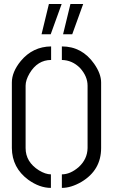

<svg xmlns="http://www.w3.org/2000/svg" viewBox="-20 -916 555 941"><path d="M289.1 -748 325.2 -896.5H387.7L334 -748ZM183.6 -748 219.7 -896.5H282.2L228.5 -748ZM38.1 -190.4V-511.7Q38.1 -563.5 82 -617.2Q140.6 -687.5 230.5 -688.5V-622.1Q164.1 -622.1 125 -556.6Q105.5 -523.4 105.5 -496.1V-190.4Q105.5 -122.1 170.9 -81.1Q203.1 -61.5 229.5 -61.5V4.9Q173.8 4.9 118.2 -35.2Q39.1 -93.8 38.1 -190.4ZM283.2 4.9V-61.5Q324.2 -61.5 365.2 -96.7Q408.2 -135.7 409.2 -190.4V-496.1Q409.2 -542 372.1 -583Q334 -621.1 283.2 -622.1V-688.5Q381.8 -688.5 441.4 -603.5Q475.6 -554.7 475.6 -511.7V-190.4Q475.6 -82 378.9 -24.4Q328.1 4.9 283.2 4.9Z"/></svg>

Font: Post No Bills Colombo Medium
Style: Regular
Weight: 500
Designer: Kosala Senevirathne, Siva Puranthara, Lasantha Premarathna, Tharique Azeez
Foundry: Mooniak
Version: Version 1.220 ; ttfautohint (v1.6)